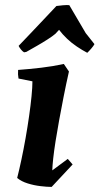

<svg xmlns="http://www.w3.org/2000/svg" viewBox="-20 -723 391 755"><path d="M107.5 -403.2 52.8 -414.2Q49.8 -430 51.2 -448Q93.8 -451.1 141.9 -456.7Q190 -462.4 231 -471.5L251.1 -441.8Q239.7 -391.1 230.1 -342.3Q220.4 -293.6 212.4 -249.2Q204.4 -204.7 198.4 -167.2Q192.5 -129.6 189.3 -100.5Q186.1 -71.4 185.6 -53L246.5 -98.2L265.6 -76.3L183.1 12Q164.5 12 139 8.9Q113.5 5.9 89.1 -1.7Q64.6 -9.2 47.5 -23.1Q55.6 -54.8 64.2 -95.3Q72.8 -135.7 80.6 -179.8Q88.4 -223.9 94.4 -266.4Q100.5 -308.9 104 -344.5Q107.5 -380.1 107.5 -403.2ZM83.4 -518.9 74.6 -517.3Q68.1 -521.1 61.8 -529.2Q55.6 -537.2 53.2 -542.6Q75.8 -566.3 101.1 -592.8Q126.4 -619.4 152.2 -646.8Q178 -674.1 201.8 -699.4Q211.4 -701 227.6 -702.3Q243.9 -703.7 252.5 -702.7L317 -592.9L351.4 -549.5Q348.1 -542.7 339 -532.2Q330 -521.7 323.1 -515.4Q303 -526 282.3 -539.9Q261.6 -553.7 243.9 -570.6Q226.1 -587.4 212.3 -605.7L197.8 -590.1Q186 -580.1 166.5 -567.7Q147.1 -555.2 125.4 -542.8Q103.7 -530.4 83.4 -518.9Z"/></svg>

Font: Labrada
Style: Italic
Weight: 400
Italic angle: -7°
Designer: Mercedes Jáuregui
Foundry: Omnibus-Type Team
Version: Version 1.000